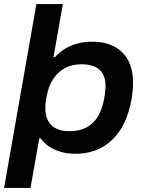

<svg xmlns="http://www.w3.org/2000/svg" viewBox="-30 -744 711 944"><path d="M-10 180 149 -724H279L233 -463H240Q263 -488 291 -505Q319 -522 352.5 -530.5Q386 -539 423 -539Q484 -539 529 -516.5Q574 -494 599 -449.5Q624 -405 624 -337Q624 -308 620.5 -280Q617 -252 610 -224Q591 -144 552 -91.5Q513 -39 459.5 -13.5Q406 12 343 12Q303 12 270.5 3Q238 -6 212.5 -23Q187 -40 169 -64H163L120 180ZM311 -99Q359 -99 393.5 -116.5Q428 -134 450 -169Q472 -204 482 -257Q485 -273 486 -284.5Q487 -296 488 -304.5Q489 -313 489 -320Q489 -356 476 -380Q463 -404 436.5 -416Q410 -428 370 -428Q325 -428 290 -409.5Q255 -391 231.5 -355.5Q208 -320 199 -268Q196 -255 195 -245Q194 -235 193.5 -227Q193 -219 193 -212Q193 -175 206.5 -150Q220 -125 246 -112Q272 -99 311 -99Z"/></svg>

Font: Archivo SemiExpanded SemiBold
Style: Italic
Weight: 600
Width: 6
Italic angle: -10°
Designer: Hector Gatti
Foundry: Omnibus-Type
Version: Version 2.001